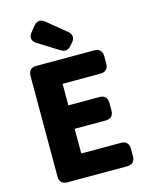

<svg xmlns="http://www.w3.org/2000/svg" viewBox="-144 -1058 919 1187"><g transform="rotate(-15 315.0 -464.5)"><path d="M86 -655V-10C86 22 104 40 136 40H519C551 40 569 22 569 -10V-60C569 -92 551 -110 519 -110H265V-268H464C496 -268 514 -286 514 -318V-368C514 -400 496 -418 464 -418H265V-556H508C540 -556 558 -574 558 -606V-655C558 -687 540 -705 508 -705H136C104 -705 86 -687 86 -655ZM162 -913C141 -887 145 -861 173 -843L304 -761C330 -744 353 -747 373 -771L387 -787C408 -811 406 -836 381 -857L261 -955C236 -976 210 -973 190 -948Z"/></g></svg>

Font: コーポレート・ロゴ（ラウンド）ver3 Bold
Style: Regular
Weight: 700
Designer: [KANA_main] LOGOTYPE.JP [Source Han Sans] Ryoko NISHIZUKA 西塚涼子 (kana, bopomofo & ideographs); Paul D. Hunt (Latin, Greek
Version: Version 12.001;FEAKit 1.0